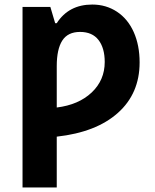

<svg xmlns="http://www.w3.org/2000/svg" viewBox="-20 -576 673 836"><path d="M227.1 -288.1V-107.9Q322.3 -119.6 379.2 -173.3Q436 -227.1 436 -306.2Q436 -366.7 408.9 -401.9Q381.8 -437 328.6 -437Q275.4 -437 251.2 -399.4Q227.1 -361.8 227.1 -288.1ZM227.1 240.2H78.1V-545.9H199.2L220.2 -475.1H227.1Q279.3 -556.2 381.8 -556.2Q441.9 -556.2 489.3 -524.9Q536.6 -493.7 562.3 -436.3Q587.9 -378.9 587.9 -304.2Q587.9 -168.9 493.4 -84.5Q398.9 0 227.1 19Z"/></svg>

Font: NotoSans-Bold
Style: Bold
Weight: 700
Designer: Monotype Design team
Foundry: Monotype Imaging Inc.
Version: Version 1.04